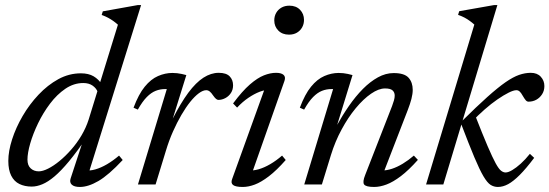

<svg xmlns="http://www.w3.org/2000/svg" viewBox="-20 -732 2180 762"><path d="M368 -366.5Q362.5 -381.5 347.8 -392Q333 -402.5 310.5 -402.5Q273 -402.5 239.5 -379.8Q206 -357 178.5 -320.5Q151 -284 131 -242.5Q111 -201 100 -162.8Q89 -124.5 89 -98.5Q89 -75.5 101.8 -63.8Q114.5 -52 134 -52Q149.5 -52 171 -62.8Q192.5 -73.5 216 -92.8Q239.5 -112 262.2 -137.8Q285 -163.5 303.2 -194.2Q321.5 -225 332 -258L448 -634Q439 -642 429.5 -648.8Q420 -655.5 409 -661.5Q398 -667.5 383.5 -672.5L388 -687L527.5 -712H540L329 -35.5L319.5 -56Q336.5 -53.5 358.5 -59.8Q380.5 -66 404.8 -80.2Q429 -94.5 452.5 -114.5L467 -97Q411 -37 370.5 -13.5Q330 10 297 10Q274.5 10 264.8 0.8Q255 -8.5 260.5 -24.5L314.5 -189H325.5Q286 -130.5 254.2 -92.2Q222.5 -54 196.5 -32Q170.5 -10 148.2 -0.8Q126 8.5 106 8.5Q78 8.5 57 -1.8Q36 -12 24.5 -34.8Q13 -57.5 13 -93.5Q13 -132 28 -178.8Q43 -225.5 69.8 -271.5Q96.5 -317.5 132.8 -356Q169 -394.5 211.5 -417.8Q254 -441 301 -441Q331.5 -441 351.5 -429.2Q371.5 -417.5 386.5 -394.5Z M642 -378.5Q640.5 -378.5 638.8 -378.5Q637 -378.5 635 -378.5Q615.5 -378.5 597.8 -371.5Q580 -364.5 562.5 -346.8Q545 -329 527 -297L510 -304.5Q530 -358 554.5 -388Q579 -418 607.2 -430.2Q635.5 -442.5 664 -442.5Q673.5 -442.5 682.8 -441.5Q692 -440.5 701.2 -438.5Q710.5 -436.5 719.5 -434L665 -259H664.5Q697 -323 727.2 -363.8Q757.5 -404.5 787.5 -423.8Q817.5 -443 848 -443Q878 -443 891.5 -429Q905 -415 905 -393.5Q905 -376 896.5 -363Q888 -350 874.5 -342.8Q861 -335.5 846.5 -335.5Q842.5 -335.5 837.5 -339.5Q832.5 -343.5 825.5 -353.5Q819 -363.5 812.5 -368.8Q806 -374 798.5 -374Q785.5 -374 769 -361.8Q752.5 -349.5 735 -327.8Q717.5 -306 700 -276Q682.5 -246 666.5 -210Q650.5 -174 638.5 -134L597.5 0H527.5Z M901.5 -22 1033.5 -388 1048.5 -375Q1032 -376 1010.5 -367.8Q989 -359.5 965.8 -343.8Q942.5 -328 921 -305L905 -321.5Q941.5 -370.5 971.8 -396.8Q1002 -423 1027.5 -433Q1053 -443 1075.5 -443Q1096 -443 1105.2 -435Q1114.5 -427 1109 -411L977 -36L967.5 -56Q984.5 -54 1006.5 -60.2Q1028.5 -66.5 1052.5 -80.5Q1076.5 -94.5 1099.5 -114.5L1114 -97Q1078 -56 1047.2 -32.5Q1016.5 -9 991.2 0.5Q966 10 943.5 10Q915 10 905 2.2Q895 -5.5 901.5 -22ZM1068.5 -651Q1068.5 -667.5 1076 -680.8Q1083.5 -694 1097 -701.8Q1110.5 -709.5 1128.5 -709.5Q1155 -709.5 1170.8 -693.2Q1186.5 -677 1186.5 -653Q1186.5 -636.5 1179 -623.2Q1171.5 -610 1158.2 -602.2Q1145 -594.5 1127 -594.5Q1100.5 -594.5 1084.5 -610.8Q1068.5 -627 1068.5 -651Z M1187 -297 1170 -304.5Q1190 -358 1214.5 -388Q1239 -418 1267.2 -430.2Q1295.5 -442.5 1324 -442.5Q1333.5 -442.5 1342.8 -441.5Q1352 -440.5 1361 -438.5Q1370 -436.5 1379 -434L1316.5 -231H1315Q1338.5 -273.5 1365 -311.8Q1391.5 -350 1420.2 -379Q1449 -408 1479.8 -425Q1510.5 -442 1542.5 -442Q1585 -442 1601.5 -423.5Q1618 -405 1618 -375.5Q1618 -359.5 1612.8 -339.2Q1607.5 -319 1598 -294.5L1498 -36V-55.5Q1515 -55.5 1535.8 -62.2Q1556.5 -69 1578.8 -82.5Q1601 -96 1622.5 -114.5L1638.5 -97.5Q1602 -56.5 1571 -33Q1540 -9.5 1514 0.2Q1488 10 1465 10Q1432.5 10 1425.2 0.2Q1418 -9.5 1429.5 -38L1536 -311Q1540.5 -323 1543.5 -333.5Q1546.5 -344 1546.5 -352.5Q1546.5 -365.5 1538 -373.2Q1529.5 -381 1508 -381Q1483 -381 1452.5 -360Q1422 -339 1391.8 -302.5Q1361.5 -266 1335.8 -218.2Q1310 -170.5 1293.5 -117L1257.5 0H1187.5L1302 -378.5Q1300.5 -378.5 1298.8 -378.5Q1297 -378.5 1295 -378.5Q1275.5 -378.5 1257.8 -371.5Q1240 -364.5 1222.5 -346.8Q1205 -329 1187 -297Z M1954 -712 1739.5 0H1671L1862.5 -634.5Q1853.5 -642.5 1844.2 -649.2Q1835 -656 1823.8 -662Q1812.5 -668 1798 -673L1802.5 -687.5L1941.5 -712ZM1809.5 -242 1812 -250Q1872 -309.5 1914.2 -347.2Q1956.5 -385 1986.5 -405.8Q2016.5 -426.5 2040.2 -434.8Q2064 -443 2086.5 -443Q2112 -443 2126.2 -427.5Q2140.5 -412 2140.5 -390.5Q2140.5 -372 2131.5 -358Q2122.5 -344 2108.5 -336.2Q2094.5 -328.5 2077.5 -328.5Q2071.5 -328.5 2066.5 -334.2Q2061.5 -340 2054.5 -352Q2048 -364 2042.2 -369Q2036.5 -374 2029.5 -374Q2018 -374 1998.5 -364.2Q1979 -354.5 1954.2 -337.5Q1929.5 -320.5 1903 -297.2Q1876.5 -274 1851 -247L1865 -276Q1895.5 -198 1915.2 -152Q1935 -106 1947.2 -83.8Q1959.5 -61.5 1968.5 -54.5Q1977.5 -47.5 1986.5 -47.5Q1997 -47.5 2012.8 -56.8Q2028.5 -66 2046.8 -82.5Q2065 -99 2083 -121.5L2100 -105.5Q2068 -63 2042.8 -37.8Q2017.5 -12.5 1996.8 -1.2Q1976 10 1956 10Q1940.5 10 1927.2 1.8Q1914 -6.5 1898.8 -32.2Q1883.5 -58 1862.5 -108Q1841.5 -158 1809.5 -242Z"/></svg>

Font: Newsreader 17pt
Style: Italic
Weight: 400
Italic angle: -17°
Version: Version 1.003